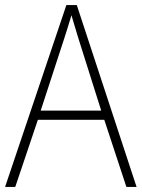

<svg xmlns="http://www.w3.org/2000/svg" viewBox="-20 -735 557 755"><path d="M477 0 390 -264H129L40 0H0L241 -715H282L517 0ZM288 -585Q282 -605 275 -628Q268 -651 261 -675Q254 -652 247 -629Q240 -606 233 -585L140 -300H378Z"/></svg>

Font: Noto Sans Khmer UI SemiCondensed ExtraLight
Style: Regular
Weight: 200
Width: 4
Designer: Danh Hong and the Monotype Design Team
Foundry: Monotype Imaging Inc.
Version: Version 2.002; ttfautohint (v1.8.4.7-5d5b)